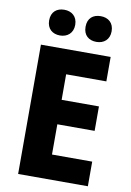

<svg xmlns="http://www.w3.org/2000/svg" viewBox="-99 -984 711 1044"><g transform="rotate(10 256.0 -461.5)"><path d="M98 -852C98 -805 129 -781 170 -781C210 -781 242 -806 242 -852C242 -899 210 -923 170 -923C129 -923 98 -900 98 -852ZM299 -852C299 -805 329 -781 371 -781C412 -781 443 -806 443 -852C443 -899 412 -923 371 -923C329 -923 299 -900 299 -852ZM462 0V-136H240V-303H446V-438H240V-579H462V-714H77V0Z"/></g></svg>

Font: Noto Sans Sinhala UI SemiCondensed ExtraBold
Style: Regular
Weight: 800
Width: 4
Designer: Jelle Bosma - Monotype Design Team
Foundry: Monotype Imaging Inc.
Version: Version 2.006